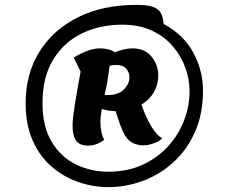

<svg xmlns="http://www.w3.org/2000/svg" viewBox="-20 -916 936 786"><path d="M424 -150Q359 -150 298.5 -171.5Q238 -193 189.5 -235.5Q141 -278 113 -342.5Q85 -407 85 -493Q85 -614 141.5 -704.5Q198 -795 299.5 -845.5Q401 -896 537 -896Q584 -896 607 -887.5Q630 -879 639 -861.5Q648 -844 650 -818Q733 -773 772 -699.5Q811 -626 811 -546Q811 -448 777.5 -374Q744 -300 688 -250Q632 -200 563.5 -175Q495 -150 424 -150ZM423 -213Q501 -213 562.5 -241Q624 -269 667.5 -316.5Q711 -364 733.5 -423Q756 -482 756 -543Q756 -590 739 -638Q722 -686 688 -726Q654 -766 602 -790.5Q550 -815 480 -815Q389 -815 315 -779Q241 -743 197.5 -671.5Q154 -600 154 -494Q154 -398 191.5 -335.5Q229 -273 290.5 -243Q352 -213 423 -213ZM341 -320Q306 -320 291.5 -340.5Q277 -361 277 -402Q277 -429 285.5 -482.5Q294 -536 310 -623L282 -680Q307 -696 335 -707Q363 -718 391 -718Q406 -718 423 -714Q440 -710 450 -702Q490 -718 522 -718Q573 -718 600.5 -684Q628 -650 628 -606Q628 -573 611 -541Q594 -509 559 -488Q576 -438 598.5 -400Q621 -362 644 -350Q633 -338 610 -329.5Q587 -321 568 -321Q534 -321 511.5 -338.5Q489 -356 471 -408L453 -461Q425 -461 397 -470Q391 -436 391 -421Q391 -370 407 -344Q376 -320 341 -320ZM420 -527Q466 -527 488 -550.5Q510 -574 510 -599Q510 -619 497 -634.5Q484 -650 457 -650Q443 -650 429 -647Q426 -625 421 -592Q416 -559 408 -528Q412 -527 420 -527Z"/></svg>

Font: Lemon
Style: Regular
Weight: 400
Designer: Eduardo Rodriguez Tunni
Foundry: Eduardo Rodriguez Tunni
Version: Version 1.003; ttfautohint (v1.8.4.7-5d5b);gftools[0.9.24]